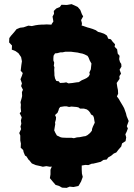

<svg xmlns="http://www.w3.org/2000/svg" viewBox="-20 -797 650 928"><path d="M280 110 266 102 249 97 236 82 221 64 224 46V23L230 9V8L221 9L204 6L187 9L176 6L153 1L134 -7L121 -23L118 -25L108 -41L101 -45L94 -62L92 -72L80 -83L81 -103L78 -118V-142L73 -154L82 -173L79 -185L83 -199L81 -215L85 -230L75 -250L82 -257L80 -277L81 -291L79 -303L85 -324L87 -333L86 -352L91 -363L82 -381L86 -394L79 -414L86 -431L90 -444L80 -455L83 -481L86 -501L82 -521L69 -540L55 -550L37 -557L38 -577L24 -592L25 -613L33 -624L48 -641L60 -656L77 -663L94 -665L117 -673L134 -671L152 -675L166 -677L180 -678H189L206 -679L224 -678H230L229 -680L238 -693L234 -717L241 -730L240 -744L252 -756L269 -763L277 -774L303 -773L326 -777L346 -768L356 -763L368 -749L376 -728L382 -718L372 -700L376 -685L375 -672L378 -673L404 -664L412 -662L428 -657L443 -651L454 -643L466 -640L483 -634L497 -625L503 -610L516 -607L524 -596L536 -583L534 -571L546 -559L549 -538L558 -527L556 -511L560 -497L566 -488L567 -475L558 -460L565 -441L557 -429L558 -416L544 -396L547 -376L550 -362L551 -344L545 -331L554 -319L562 -305L574 -285L580 -274L589 -249L592 -236L602 -212L593 -187L598 -176L592 -160L586 -148L590 -133L587 -115L570 -104L566 -89L552 -73L542 -60L530 -55L517 -44L503 -36L496 -26L480 -24L467 -15L447 -10L430 -6H424L407 1L393 0L375 3V8V22L376 42L380 58L372 80L364 94L359 102L335 107L317 105L302 111ZM311 -394 331 -396 350 -399 361 -400 375 -409 389 -415 399 -420 409 -428 414 -438 412 -447 419 -462 420 -472 422 -490 414 -504 408 -519 403 -527 389 -534 378 -538 367 -540 355 -543 338 -545 323 -547H303H296L282 -544H272L257 -540L246 -539L239 -528L238 -516V-505L242 -494L240 -479L243 -472L242 -459L243 -442V-433L246 -418L252 -406L264 -404L270 -396L289 -397L300 -399ZM337 -129 352 -133 365 -134 385 -138 393 -139 403 -144 415 -154 424 -165 425 -174 429 -185 438 -204 436 -215 434 -228 430 -238 420 -244 416 -252 409 -261 400 -268 386 -272H367L359 -278L349 -280L325 -282L314 -280L302 -283H290L271 -280L265 -272L263 -264L258 -252L246 -241L251 -230L250 -219L246 -205L247 -197L245 -185L242 -167L247 -156L255 -142L262 -139L272 -134L280 -132L300 -131H326Z"/></svg>

Font: Winky Rough
Style: Bold
Weight: 700
Designer: Simon Atzbach
Foundry: typofactur
Version: Version 1.206; ttfautohint (v1.8.4.7-5d5b)